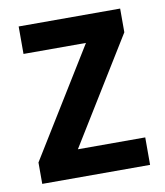

<svg xmlns="http://www.w3.org/2000/svg" viewBox="-67 -649 562 654"><g transform="rotate(-10 214.0 -322.0)"><path d="M400 -51H27V-125L257 -498H41V-593H392V-511L167 -146H400Z"/></g></svg>

Font: Noto Sans Tamil UI SemiCondensed SemiBold
Style: Regular
Weight: 600
Width: 4
Designer: Jelle Bosma - Monotype Design Team
Foundry: Monotype Imaging Inc.
Version: Version 2.004; ttfautohint (v1.8.4.7-5d5b)